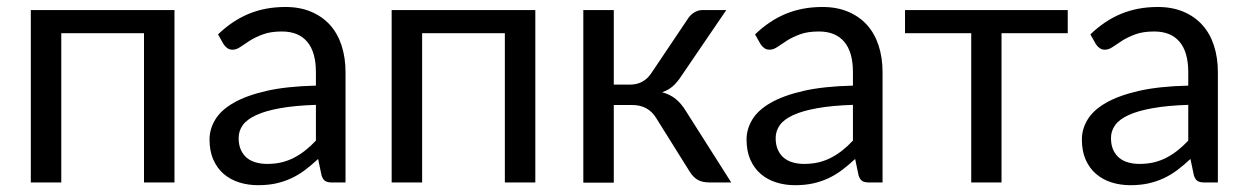

<svg xmlns="http://www.w3.org/2000/svg" viewBox="-20 -536 3662 564"><path d="M492.5 0H403V-438.5H160V0H70.5V-506.5H492.5Z M908 -228Q846.5 -226 803.2 -218.2Q760 -210.5 732.8 -198Q705.5 -185.5 693.2 -168.5Q681 -151.5 681 -130.5Q681 -110.5 687.5 -96Q694 -81.5 705.2 -72.2Q716.5 -63 731.8 -58.8Q747 -54.5 764.5 -54.5Q788 -54.5 807.5 -59.2Q827 -64 844.2 -73Q861.5 -82 877.2 -94.5Q893 -107 908 -123ZM620.5 -435Q662.5 -475.5 711 -495.5Q759.5 -515.5 818.5 -515.5Q861 -515.5 894 -501.5Q927 -487.5 949.5 -462.5Q972 -437.5 983.5 -402Q995 -366.5 995 -324V0H955.5Q942.5 0 935.5 -4.2Q928.5 -8.5 924.5 -21L914.5 -69Q894.5 -50.5 875.5 -36.2Q856.5 -22 835.5 -12.2Q814.5 -2.5 790.8 2.8Q767 8 738 8Q708.5 8 682.5 -0.2Q656.5 -8.5 637.2 -25Q618 -41.5 606.8 -66.8Q595.5 -92 595.5 -126.5Q595.5 -156.5 612 -184.2Q628.5 -212 665.5 -233.5Q702.5 -255 762 -268.8Q821.5 -282.5 908 -284.5V-324Q908 -383 882.5 -413.2Q857 -443.5 808 -443.5Q775 -443.5 752.8 -435.2Q730.5 -427 714.2 -416.8Q698 -406.5 686.2 -398.2Q674.5 -390 663 -390Q654 -390 647.5 -394.8Q641 -399.5 636.5 -406.5Z M1552.5 0H1463V-438.5H1220V0H1130.5V-506.5H1552.5Z M2001 -481.5Q2008 -492.5 2019.5 -499.5Q2031 -506.5 2044 -506.5H2113.5L1982 -313.5Q1970 -295 1957 -283.2Q1944 -271.5 1925 -265Q1949 -258.5 1965.5 -244.8Q1982 -231 1995 -209.5L2128 0H2066Q2042 0 2029 -8Q2016 -16 2006.5 -31L1908 -188.5Q1884.5 -227.5 1837.5 -227.5H1783V0.5H1693.5V-506.5H1783V-287.5H1831Q1871 -287.5 1893.5 -321.5Z M2485.5 -228Q2424 -226 2380.8 -218.2Q2337.5 -210.5 2310.2 -198Q2283 -185.5 2270.8 -168.5Q2258.5 -151.5 2258.5 -130.5Q2258.5 -110.5 2265 -96Q2271.5 -81.5 2282.8 -72.2Q2294 -63 2309.2 -58.8Q2324.5 -54.5 2342 -54.5Q2365.5 -54.5 2385 -59.2Q2404.5 -64 2421.8 -73Q2439 -82 2454.8 -94.5Q2470.5 -107 2485.5 -123ZM2198 -435Q2240 -475.5 2288.5 -495.5Q2337 -515.5 2396 -515.5Q2438.5 -515.5 2471.5 -501.5Q2504.5 -487.5 2527 -462.5Q2549.5 -437.5 2561 -402Q2572.5 -366.5 2572.5 -324V0H2533Q2520 0 2513 -4.2Q2506 -8.5 2502 -21L2492 -69Q2472 -50.5 2453 -36.2Q2434 -22 2413 -12.2Q2392 -2.5 2368.2 2.8Q2344.5 8 2315.5 8Q2286 8 2260 -0.2Q2234 -8.5 2214.8 -25Q2195.5 -41.5 2184.2 -66.8Q2173 -92 2173 -126.5Q2173 -156.5 2189.5 -184.2Q2206 -212 2243 -233.5Q2280 -255 2339.5 -268.8Q2399 -282.5 2485.5 -284.5V-324Q2485.5 -383 2460 -413.2Q2434.5 -443.5 2385.5 -443.5Q2352.5 -443.5 2330.2 -435.2Q2308 -427 2291.8 -416.8Q2275.5 -406.5 2263.8 -398.2Q2252 -390 2240.5 -390Q2231.5 -390 2225 -394.8Q2218.5 -399.5 2214 -406.5Z M3116.5 -438.5H2922V0H2833V-438.5H2638.5V-506.5H3116.5Z M3470.5 -228Q3409 -226 3365.8 -218.2Q3322.5 -210.5 3295.2 -198Q3268 -185.5 3255.8 -168.5Q3243.5 -151.5 3243.5 -130.5Q3243.5 -110.5 3250 -96Q3256.5 -81.5 3267.8 -72.2Q3279 -63 3294.2 -58.8Q3309.5 -54.5 3327 -54.5Q3350.5 -54.5 3370 -59.2Q3389.5 -64 3406.8 -73Q3424 -82 3439.8 -94.5Q3455.5 -107 3470.5 -123ZM3183 -435Q3225 -475.5 3273.5 -495.5Q3322 -515.5 3381 -515.5Q3423.5 -515.5 3456.5 -501.5Q3489.5 -487.5 3512 -462.5Q3534.5 -437.5 3546 -402Q3557.5 -366.5 3557.5 -324V0H3518Q3505 0 3498 -4.2Q3491 -8.5 3487 -21L3477 -69Q3457 -50.5 3438 -36.2Q3419 -22 3398 -12.2Q3377 -2.5 3353.2 2.8Q3329.5 8 3300.5 8Q3271 8 3245 -0.2Q3219 -8.5 3199.8 -25Q3180.5 -41.5 3169.2 -66.8Q3158 -92 3158 -126.5Q3158 -156.5 3174.5 -184.2Q3191 -212 3228 -233.5Q3265 -255 3324.5 -268.8Q3384 -282.5 3470.5 -284.5V-324Q3470.5 -383 3445 -413.2Q3419.5 -443.5 3370.5 -443.5Q3337.5 -443.5 3315.2 -435.2Q3293 -427 3276.8 -416.8Q3260.5 -406.5 3248.8 -398.2Q3237 -390 3225.5 -390Q3216.5 -390 3210 -394.8Q3203.5 -399.5 3199 -406.5Z"/></svg>

Font: Lato 2
Style: Regular
Weight: 400
Designer: Lukasz Dziedzic with Adam Twardoch and Botio Nikoltchev
Foundry: tyPoland Lukasz Dziedzic
Version: Version 2.015; 2015-08-06; http://www.latofonts.com/